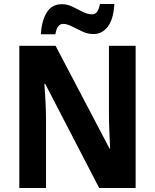

<svg xmlns="http://www.w3.org/2000/svg" viewBox="-20 -944 778 964"><path d="M661 0H478L207 -523H203Q206 -482 208.5 -433.5Q211 -385 211 -344V0H77V-714H259L530 -198H533Q531 -236 529 -284.5Q527 -333 527 -371V-714H661ZM185 -772Q189 -839 214.5 -881Q240 -923 291 -923Q318 -923 344.5 -910Q371 -897 395.5 -884.5Q420 -872 443 -872Q457 -872 466.5 -883.5Q476 -895 482 -924H554Q550 -848 521.5 -810.5Q493 -773 449 -773Q421 -773 394 -785.5Q367 -798 342 -811Q317 -824 297 -824Q283 -824 273 -812.5Q263 -801 258 -772Z"/></svg>

Font: Noto Sans Lao UI SemCond
Style: Bold
Weight: 700
Width: 4
Designer: Monotype Design Team
Foundry: Monotype Imaging Inc.
Version: Version 2.000; ttfautohint (v1.8.4.7-5d5b)